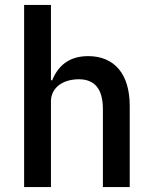

<svg xmlns="http://www.w3.org/2000/svg" viewBox="-20 -760 620 780"><path d="M78 -740H187V-434H192C215 -490 258 -532 338 -532C445 -532 507 -459 507 -330V0H398V-317C398 -398 365 -438 300 -438C272 -438 243 -431 222 -416C201 -401 187 -378 187 -349V0H78Z"/></svg>

Font: Plexus Sans Medium
Style: Regular
Weight: 500
Version: Version 2.001;PS 002.001;hotconv 1.0.70;makeotf.lib2.5.58329